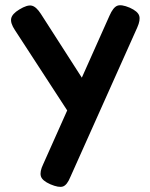

<svg xmlns="http://www.w3.org/2000/svg" viewBox="-20 -510 583 747"><path d="M176 207Q144 193 139 175.5Q134 158 148 129L406 -449Q420 -481 436 -487.5Q452 -494 485 -480Q516 -466 521.5 -449Q527 -432 514 -403L254 178Q241 210 225 215.5Q209 221 176 207ZM269 -38 38 -393Q20 -420 23.5 -438Q27 -456 55 -473Q86 -492 103.5 -488Q121 -484 139 -456L322 -171Z"/></svg>

Font: Fredoka Light Medium
Style: Regular
Weight: 500
Version: Version 2.001